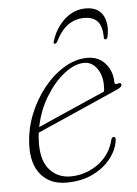

<svg xmlns="http://www.w3.org/2000/svg" viewBox="-49 -684 519 729"><g transform="rotate(-5 210.0 -319.0)"><path d="M375 -136.5Q370.5 -101 344.8 -67.8Q319 -34.5 275.8 -13.5Q232.5 7.5 175 7.5Q113 7.5 78.2 -33.5Q43.5 -74.5 46.5 -148.5Q49 -208.5 71.2 -263.8Q93.5 -319 129 -362.8Q164.5 -406.5 207.5 -432Q250.5 -457.5 294.5 -457.5Q338 -457.5 363.5 -427.5Q389 -397.5 389 -357.5Q389 -346 401.5 -350Q415 -354.5 415 -344Q415 -339.5 410.2 -335.5Q405.5 -331.5 391 -325Q372.5 -317 340.8 -302.8Q309 -288.5 271.2 -272Q233.5 -255.5 196.8 -239.2Q160 -223 130.5 -210Q101 -197 86.5 -190.5Q84.5 -177.5 84 -164.5Q80 -89 111 -51.8Q142 -14.5 193.5 -14.5Q228 -14.5 262 -28.5Q296 -42.5 322 -70.2Q348 -98 358.5 -139Q361 -149.5 368 -149.5Q376.5 -149.5 375 -136.5ZM281.5 -439.5Q245 -439.5 205.5 -408.8Q166 -378 134.2 -326.2Q102.5 -274.5 90 -211.5Q108.5 -220 140.8 -234Q173 -248 210.8 -264.8Q248.5 -281.5 284.5 -297.2Q320.5 -313 347 -324.5Q348.5 -333 348.5 -348.5Q348.5 -387 329.5 -413.2Q310.5 -439.5 281.5 -439.5ZM296 -609.5Q262.5 -609.5 235.2 -590.8Q208 -572 186 -528.5Q182 -521.5 177 -521.5Q171 -521.5 173 -529.5Q188.5 -580.5 224 -612.8Q259.5 -645 305 -645Q351 -645 370 -612.8Q389 -580.5 378 -529.5Q376 -521.5 369 -521.5Q364.5 -521.5 364 -528.5Q364 -572 346.8 -590.8Q329.5 -609.5 296 -609.5Z"/></g></svg>

Font: Fraunces 9pt S000 Thin
Style: Italic
Weight: 100
Italic angle: -16°
Version: Version 1.000; ttfautohint (v1.8.3)